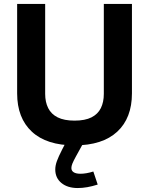

<svg xmlns="http://www.w3.org/2000/svg" viewBox="-20 -729 753 970"><path d="M451.5 137.5Q415.6 148.8 386.5 148.8Q364.3 148.8 352.5 141.4Q340.6 134 340.6 119.8Q340.6 110.2 345.7 97.4Q350.8 84.7 363.1 62.2L397.3 0.2L395.7 -1.2L307.5 -2.2V0.2L293.9 26.6Q275.5 62.4 267.4 85Q259.2 107.6 259.2 127.3Q259.2 169.8 290.2 195.4Q321.3 221 372.9 221Q418.9 221 473.6 203.4ZM504.5 -709.1V-254.6Q504.5 -213.4 489.6 -183Q474.6 -152.6 442.2 -136.1Q409.7 -119.6 356.6 -119.6Q304 -119.6 271.2 -136.1Q238.5 -152.6 223.4 -183Q208.2 -213.4 208.2 -254.6V-709.1H66.6V-257.3Q66.6 -132.6 141.1 -63.6Q215.5 5.4 356.6 5.4Q497.7 5.4 572.2 -63.6Q646.6 -132.6 646.6 -257.3V-709.1Z"/></svg>

Font: Estedad VF
Style: Regular
Weight: 100
Designer: Amin Abedi
Version: Version 7.3